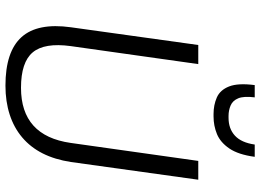

<svg xmlns="http://www.w3.org/2000/svg" viewBox="-145 -802 954 704"><g transform="rotate(90 332.0 -450.0)"><path d="M294 7Q169 7 116 -52Q63 -111 80 -233L145 -700H215L149 -232Q136 -136 172 -93Q208 -50 302 -50Q478 -50 504 -232L570 -700H639L574 -233Q565 -174 542.5 -129.5Q520 -85 484 -54.5Q448 -24 400 -8.5Q352 7 294 7ZM398 -756Q365 -756 337.5 -768Q310 -780 297 -813Q284 -846 292 -907H337Q332 -867 340.5 -846.5Q349 -826 367 -818.5Q385 -811 405 -811H412Q452 -811 477.5 -834.5Q503 -858 510 -907H555Q547 -847 524.5 -814Q502 -781 471.5 -768.5Q441 -756 407 -756Z"/></g></svg>

Font: Pathway Extreme 28pt Light
Style: Italic
Weight: 300
Italic angle: -8°
Designer: Eduardo Rodriguez Tunni
Foundry: Eduardo Rodriguez Tunni
Version: Version 1.001;gftools[0.9.26]